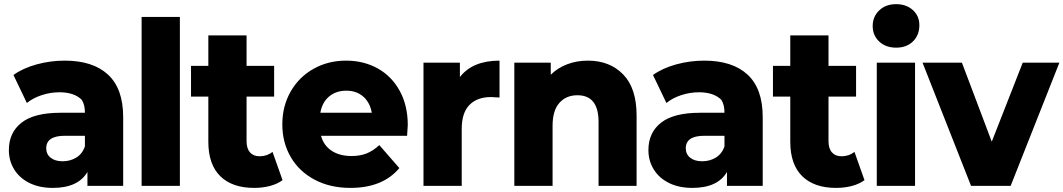

<svg xmlns="http://www.w3.org/2000/svg" viewBox="-20 -907 5190 937"><path d="M581.1 -335.6V0H406.7V-67.8Q361.1 10 237.8 10Q172.2 10 123.9 -13.9Q75.6 -37.8 49.4 -80Q23.3 -122.2 23.3 -174.4Q23.3 -260 85 -308.3Q146.7 -356.7 275.6 -356.7H394.4Q394.4 -396.7 378.9 -420Q342.2 -456.7 270 -456.7Q226.7 -456.7 183.9 -442.8Q141.1 -428.9 111.1 -404.4L45.6 -541.1Q92.2 -574.4 158.9 -592.8Q225.6 -611.1 295.6 -611.1Q433.3 -611.1 507.2 -542.8Q581.1 -474.4 581.1 -335.6ZM394.4 -192.2V-244.4H296.7Q205.6 -244.4 205.6 -183.3Q205.6 -154.4 227.2 -137.2Q248.9 -120 285.6 -120Q323.3 -120 352.8 -138.3Q382.2 -156.7 394.4 -192.2Z M857.8 -824.4V0H671.1V-824.4Z M1220 10Q1113.3 10 1055 -47.2Q996.7 -104.4 996.7 -215.6V-435.6H912.2V-585.6H996.7V-734.4H1183.3V-585.6H1317.8V-435.6H1183.3V-217.8Q1183.3 -182.2 1200 -163.3Q1216.7 -144.4 1246.7 -144.4Q1283.3 -144.4 1310 -165.6L1358.9 -27.8Q1333.3 -8.9 1297.2 0.6Q1261.1 10 1220 10Z M1966.7 -244.4H1546.7Q1558.9 -197.8 1597.8 -171.7Q1636.7 -145.6 1695.6 -145.6Q1737.8 -145.6 1769.4 -158.3Q1801.1 -171.1 1831.1 -198.9L1928.9 -86.7Q1847.8 10 1690 10Q1591.1 10 1515.6 -30Q1440 -70 1398.9 -140.6Q1357.8 -211.1 1357.8 -300Q1357.8 -388.9 1398.3 -460Q1438.9 -531.1 1510 -571.1Q1581.1 -611.1 1668.9 -611.1Q1754.4 -611.1 1822.8 -573.3Q1891.1 -535.6 1930.6 -463.9Q1970 -392.2 1970 -296.7ZM1543.3 -356.7H1794.4Q1785.6 -406.7 1752.8 -435.6Q1720 -464.4 1670 -464.4Q1620 -464.4 1586.1 -436.1Q1552.2 -407.8 1543.3 -356.7Z M2417.8 -611.1V-431.1Q2384.4 -433.3 2375.6 -433.3Q2308.9 -433.3 2271.1 -395Q2233.3 -356.7 2233.3 -277.8V0H2046.7V-601.1H2224.4V-531.1Q2286.7 -611.1 2417.8 -611.1Z M3086.7 -343.3V0H2901.1V-312.2Q2901.1 -442.2 2797.8 -442.2Q2743.3 -442.2 2710 -405Q2676.7 -367.8 2676.7 -293.3V0H2490V-601.1H2667.8V-542.2Q2701.1 -575.6 2747.8 -593.3Q2794.4 -611.1 2848.9 -611.1Q2955.6 -611.1 3021.1 -543.9Q3086.7 -476.7 3086.7 -343.3Z M3702.2 -335.6V0H3527.8V-67.8Q3482.2 10 3358.9 10Q3293.3 10 3245 -13.9Q3196.7 -37.8 3170.6 -80Q3144.4 -122.2 3144.4 -174.4Q3144.4 -260 3206.1 -308.3Q3267.8 -356.7 3396.7 -356.7H3515.6Q3515.6 -396.7 3500 -420Q3463.3 -456.7 3391.1 -456.7Q3347.8 -456.7 3305 -442.8Q3262.2 -428.9 3232.2 -404.4L3166.7 -541.1Q3213.3 -574.4 3280 -592.8Q3346.7 -611.1 3416.7 -611.1Q3554.4 -611.1 3628.3 -542.8Q3702.2 -474.4 3702.2 -335.6ZM3515.6 -192.2V-244.4H3417.8Q3326.7 -244.4 3326.7 -183.3Q3326.7 -154.4 3348.3 -137.2Q3370 -120 3406.7 -120Q3444.4 -120 3473.9 -138.3Q3503.3 -156.7 3515.6 -192.2Z M4060 10Q3953.3 10 3895 -47.2Q3836.7 -104.4 3836.7 -215.6V-435.6H3752.2V-585.6H3836.7V-734.4H4023.3V-585.6H4157.8V-435.6H4023.3V-217.8Q4023.3 -182.2 4040 -163.3Q4056.7 -144.4 4086.7 -144.4Q4123.3 -144.4 4150 -165.6L4198.9 -27.8Q4173.3 -8.9 4137.2 0.6Q4101.1 10 4060 10Z M4238.9 -780Q4238.9 -825.6 4270.6 -856.1Q4302.2 -886.7 4353.3 -886.7Q4403.3 -886.7 4435 -857.8Q4466.7 -828.9 4466.7 -784.4Q4466.7 -735.6 4435.6 -705Q4404.4 -674.4 4353.3 -674.4Q4302.2 -674.4 4270.6 -704.4Q4238.9 -734.4 4238.9 -780ZM4445.6 -601.1V0H4258.9V-601.1Z M4912.2 0H4718.9L4482.2 -601.1H4674.4L4820 -215.6L4971.1 -601.1H5150Z"/></svg>

Font: Paperlogy 9 Black
Style: Regular
Weight: 900
Designer: redesigned by Lee Juim, glyphs from Gmarket Sans & Montserrat
Foundry: PT&
Version: Version 1.001